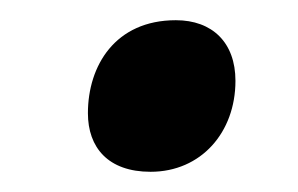

<svg xmlns="http://www.w3.org/2000/svg" viewBox="-20 -448 295 190"><path d="M129 -278C179 -278 213 -317 213 -368C213 -406 190 -428 154 -428C94 -428 67 -383 67 -336C67 -302 87 -278 129 -278Z"/></svg>

Font: Noto Sans SemiCondensed SemiBold
Style: Italic
Weight: 600
Width: 4
Italic angle: -12°
Designer: Monotype Design Team
Foundry: Monotype Imaging Inc.
Version: Version 2.013